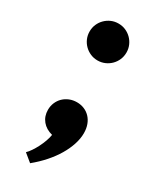

<svg xmlns="http://www.w3.org/2000/svg" viewBox="-177 -577 643 784"><g transform="rotate(30 145.0 -184.5)"><path d="M137.7 -348.6Q119.5 -348.6 103.9 -355.5Q88.2 -362.3 76.4 -374.1Q64.5 -385.9 57.7 -401.6Q50.9 -417.3 50.9 -435.5Q50.9 -453.6 57.7 -469.3Q64.5 -485 76.4 -496.8Q88.2 -508.6 103.9 -515.5Q119.5 -522.3 137.7 -522.3Q155.9 -522.3 171.6 -515.5Q187.3 -508.6 199.1 -496.8Q210.9 -485 217.7 -469.3Q224.5 -453.6 224.5 -435.5Q224.5 -417.3 217.7 -401.6Q210.9 -385.9 199.1 -374.1Q187.3 -362.3 171.6 -355.5Q155.9 -348.6 137.7 -348.6ZM72.3 121.8Q80.9 113.6 90 100.2Q99.1 86.8 107.3 70.7Q115.5 54.5 121.4 38Q127.3 21.4 129.5 7.3Q98.6 -0.5 81.1 -21.8Q63.6 -43.2 63.6 -73.2Q63.6 -91.4 70.2 -107Q76.8 -122.7 88.6 -134.3Q100.5 -145.9 116.6 -152.5Q132.7 -159.1 151.4 -159.1Q170 -159.1 185.9 -152.5Q201.8 -145.9 213.6 -133.4Q225.5 -120.9 232 -103.2Q238.6 -85.5 238.6 -63.2Q238.6 -37.7 229.5 -10Q220.5 17.7 203.9 45.7Q187.3 73.6 163.4 100.7Q139.5 127.7 109.5 152.3Z"/></g></svg>

Font: Spartan
Style: Bold
Weight: 700
Designer: Matt Bailey, Mirko Velimirovic
Foundry: Matt Bailey
Version: Version 1.005